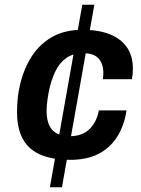

<svg xmlns="http://www.w3.org/2000/svg" viewBox="-20 -743 596 812"><path d="M191 49 328 -723H379L242 49ZM278 -67Q163 -67 107.5 -116Q52 -165 52 -268Q52 -298 55 -328Q58 -358 65 -386Q80 -450 112.5 -502Q145 -554 198.5 -585.5Q252 -617 329 -617Q397 -617 444.5 -598Q492 -579 517 -542.5Q542 -506 542 -453Q542 -442 541 -430.5Q540 -419 538 -408H415Q416 -415 416.5 -421.5Q417 -428 417 -435Q417 -473 397 -495.5Q377 -518 332 -518Q289 -518 260 -497.5Q231 -477 213.5 -440Q196 -403 186 -354Q183 -337 181 -323Q179 -309 178 -297.5Q177 -286 177 -276Q177 -220 201 -193.5Q225 -167 275 -167Q328 -167 358.5 -197Q389 -227 398 -276H515Q505 -210 474.5 -163Q444 -116 395 -91.5Q346 -67 278 -67Z"/></svg>

Font: Archivo Variable SemiBold
Style: Italic
Weight: 600
Italic angle: -10°
Designer: Hector Gatti
Foundry: Omnibus-Type
Version: Version 2.001